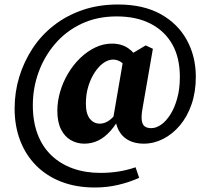

<svg xmlns="http://www.w3.org/2000/svg" viewBox="-20 -675 935 854"><path d="M355 -36Q322 -36 294.5 -52Q267 -68 251 -100.5Q235 -133 235 -182Q235 -224 247.5 -267Q260 -310 283 -348.5Q306 -387 336.5 -416.5Q367 -446 403 -463.5Q439 -481 478 -481Q521 -481 551 -460Q581 -439 598 -404L555 -352Q536 -387 519 -398.5Q502 -410 483 -410Q462 -410 441 -395.5Q420 -381 402 -354Q384 -327 373 -291.5Q362 -256 362 -214Q362 -169 379.5 -147Q397 -125 424 -125Q447 -125 468 -141Q489 -157 518 -199L529 -171H522Q499 -124 472.5 -94Q446 -64 417 -50Q388 -36 355 -36ZM619 -36Q583 -36 556 -49Q529 -62 513.5 -86Q498 -110 494 -140L483 -146L529 -414L628 -473L660 -458L614 -193Q608 -160 610.5 -140.5Q613 -121 623.5 -113Q634 -105 653 -105Q674 -105 696 -120Q718 -135 737 -164.5Q756 -194 768 -236.5Q780 -279 780 -333Q780 -418 746.5 -477.5Q713 -537 650 -569.5Q587 -602 499 -602Q412 -602 343 -569.5Q274 -537 225.5 -480.5Q177 -424 151.5 -353.5Q126 -283 126 -207Q126 -135 147 -79Q168 -23 208 15.5Q248 54 303.5 74Q359 94 427 94Q468 94 506.5 88Q545 82 583 69L599 116Q557 135 507 147Q457 159 402 159Q319 159 253 133.5Q187 108 140.5 61Q94 14 69.5 -50.5Q45 -115 45 -192Q45 -265 65.5 -332.5Q86 -400 124.5 -459Q163 -518 219.5 -562Q276 -606 347.5 -630.5Q419 -655 505 -655Q617 -655 694 -612.5Q771 -570 811 -497Q851 -424 851 -333Q851 -266 832 -211Q813 -156 780 -117Q747 -78 705.5 -57Q664 -36 619 -36Z"/></svg>

Font: Source Serif 4 18pt
Style: Bold
Weight: 700
Designer: Frank Grießhammer
Foundry: Adobe Systems Incorporated
Version: Version 4.004;hotconv 1.0.116;makeotfexe 2.5.65601